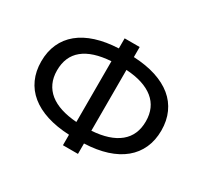

<svg xmlns="http://www.w3.org/2000/svg" viewBox="-153 -937 1238 1173"><g transform="rotate(30 465.5 -350.0)"><path d="M413 27V-47Q324.5 -51 255.5 -73Q186.5 -95 139 -133.8Q91.5 -172.5 66.8 -227.2Q42 -282 42 -351Q42 -420.5 66.8 -475.2Q91.5 -530 139 -569Q186.5 -608 255.5 -630Q324.5 -652 413 -656V-727H519V-656Q607.5 -652 676.2 -629.8Q745 -607.5 792.2 -568.8Q839.5 -530 864.2 -475Q889 -420 889 -351Q889 -282 864.2 -227Q839.5 -172 792.2 -133Q745 -94 676.2 -72Q607.5 -50 519 -46.5V27ZM153 -351Q153 -302 170.5 -264Q188 -226 221.2 -199.2Q254.5 -172.5 302.8 -157Q351 -141.5 413 -137V-565.5Q284.5 -557 218.8 -503.5Q153 -450 153 -351ZM779 -352Q779 -449.5 711.8 -503.8Q644.5 -558 519 -565.5V-136.5Q646 -145 712.5 -199.5Q779 -254 779 -352Z"/></g></svg>

Font: Argentum Sans
Style: Regular
Weight: 400
Designer: Julieta Ulanovsky, Owen Earl, Chris M. Simpson, Rasmus Andersson, Cristiano Sobral
Foundry: The Argentum Sans Project Authors
Version: Version 3.135; ttfautohint (v1.8.4.7-5d5b-dirty)